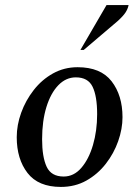

<svg xmlns="http://www.w3.org/2000/svg" viewBox="-20 -727 548 757"><path d="M220 10Q131 10 88.5 -45Q46 -100 46 -186Q46 -234 63.5 -282.5Q81 -331 113 -372Q145 -413 189 -437.5Q233 -462 286 -462Q377 -462 420 -406.5Q463 -351 463 -265Q463 -219 446 -170.5Q429 -122 397 -81Q365 -40 320.5 -15Q276 10 220 10ZM231 -31Q271 -31 300.5 -65Q330 -99 346.5 -155Q363 -211 363 -277Q363 -348 345 -385Q327 -422 279 -422Q240 -422 210 -391Q180 -360 163 -305Q146 -250 146 -178Q146 -108 164 -69.5Q182 -31 231 -31ZM297 -530 400 -707H487Q484 -692 475 -678Q466 -664 444 -644L310 -530Z"/></svg>

Font: Spectral Medium
Style: Italic
Weight: 500
Italic angle: -10°
Designer: Jean-Baptiste Levee
Foundry: Production Type
Version: Version 2.001